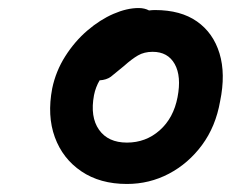

<svg xmlns="http://www.w3.org/2000/svg" viewBox="-20 -728 581 478"><path d="M296 -270Q229 -270 182.5 -301.5Q136 -333 116.5 -386.5Q97 -440 110 -508Q119 -551 142.5 -588Q166 -625 197.5 -652Q229 -679 262.5 -693.5Q296 -708 325 -708Q340 -708 351 -702Q359 -703 366 -703Q430 -703 470.5 -674.5Q511 -646 526.5 -595Q542 -544 528 -476Q517 -413 483 -367Q449 -321 400.5 -295.5Q352 -270 296 -270ZM228 -528Q218 -511 214 -491Q204 -437 226.5 -405Q249 -373 296 -373Q343 -373 377.5 -403.5Q412 -434 422 -486Q432 -538 415 -568.5Q398 -599 360 -599Q339 -599 323.5 -590Q308 -581 289 -564Q267 -546 256 -537Q245 -529 228 -528Z"/></svg>

Font: Shantell Sans Light Medium
Style: Italic
Weight: 500
Italic angle: -11°
Version: Version 1.011;[c5ecc13dd]